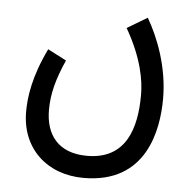

<svg xmlns="http://www.w3.org/2000/svg" viewBox="-44 -363 641 637"><g transform="rotate(5 276.0 -44.0)"><path d="M48 28C48 149 134 230 257 230C465 230 497 51 497 -55C497 -159 460 -255 423 -318L356 -278C412 -181 423 -107 423 -61C423 50 392 156 262 156C166 156 123 98 123 15C123 -38 136 -88 165 -153L103 -185C57 -90 48 -21 48 28Z"/></g></svg>

Font: Noto Sans Arabic ExtCond
Style: Regular
Weight: 400
Width: 2
Designer: Monotype Design Team, Nadine Chahine, Nizar Qandah and Khaled Hosny
Foundry: Monotype Imaging Inc.
Version: Version 2.012